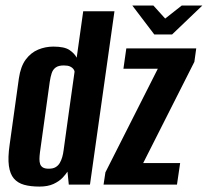

<svg xmlns="http://www.w3.org/2000/svg" viewBox="-20 -671 755 698"><path d="M123.2 7.3Q91 7.3 67.7 0.8Q44.3 -5.8 30.4 -22.1Q16.4 -38.4 12.3 -68.2Q8.2 -98 15 -144.8L48.6 -385.9Q55 -429.5 73.6 -454.6Q92.3 -479.6 118.6 -490.6Q144.9 -501.6 174 -501.6Q214.3 -501.6 232.7 -489.1Q251.1 -476.5 258.8 -461.3L282.5 -630H396.1L307.1 0H230.1L225.3 -47Q219.3 -37.5 207.2 -24.6Q195 -11.8 174.4 -2.2Q153.8 7.3 123.2 7.3ZM157.5 -57.7Q172.7 -57.7 182 -63.2Q191.4 -68.7 197.1 -78.2Q202.8 -87.8 206.3 -100Q209.7 -112.1 211.4 -125.9Q221 -197.4 231.1 -268.5Q241.1 -339.6 251.1 -410.4Q250.8 -414.5 246.9 -420Q243 -425.5 234.7 -429.3Q226.4 -433.1 211.9 -433.1Q192.5 -433.1 182.3 -425.5Q172.1 -418 167.8 -404.6Q163.5 -391.3 160.9 -373.9L125.2 -116.7Q123.5 -103.5 123.4 -93Q123.3 -82.4 126 -74.4Q128.8 -66.5 136.1 -62.1Q143.4 -57.7 157.5 -57.7ZM356.5 0 363.2 -44.4 553.7 -421.1H428.7L439.2 -495H693.4L686.6 -446.2L500.6 -78.3H634.9L623.4 0ZM541 -545.6 461.1 -650.8H537.7L580.5 -603.5L640.6 -650.8H715.5L605.5 -545.6Z"/></svg>

Font: Alumni Sans Thin
Style: Italic
Weight: 100
Italic angle: -8°
Designer: Robert E. Leuschke
Foundry: Robert E. Leuschke
Version: Version 1.016